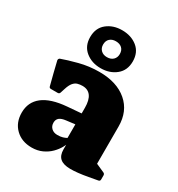

<svg xmlns="http://www.w3.org/2000/svg" viewBox="-185 -890 953 1027"><g transform="rotate(30 291.5 -377.0)"><path d="M163 16Q101 16 62.5 -21.5Q24 -59 24 -120Q24 -185 72.5 -223Q121 -261 218 -269L328 -278L324 -211L251 -202Q224 -199 211 -188.5Q198 -178 198 -158Q198 -137 212 -124Q226 -111 248 -111Q268 -111 281 -115Q294 -119 302 -123.5Q310 -128 313 -130L325 -118Q321 -97 308.5 -74Q296 -51 275.5 -30.5Q255 -10 226.5 3Q198 16 163 16ZM304 -311Q304 -358 286.5 -382Q269 -406 235 -406Q219 -406 205 -402Q191 -398 179.5 -384.5Q168 -371 159 -342L151 -317Q148 -307 138 -307H96Q86 -307 84 -317Q74 -353 65.5 -389Q57 -425 49 -457Q48 -466 56 -471Q94 -485 153.5 -500.5Q213 -516 276 -516Q384 -516 447 -462Q510 -408 510 -314V-162H304ZM510 -162V-55L490 -93L562 -61Q571 -57 571 -47V-22Q571 -12 561 -10L506 0Q440 12 398 11.5Q356 11 336 -6.5Q316 -24 316 -61V-104L304 -112V-162ZM270 -536Q215 -536 177 -567Q139 -598 139 -653Q139 -709 177 -739.5Q215 -770 270 -770Q326 -770 364 -739.5Q402 -709 402 -653Q402 -598 364 -567Q326 -536 270 -536ZM270 -604Q294 -604 308 -617.5Q322 -631 322 -653Q322 -676 308 -689Q294 -702 270 -702Q247 -702 233 -689Q219 -676 219 -653Q219 -631 233 -617.5Q247 -604 270 -604Z"/></g></svg>

Font: Hahmlet Black
Style: Regular
Weight: 900
Version: Version 1.002